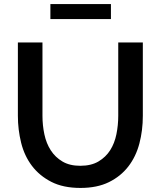

<svg xmlns="http://www.w3.org/2000/svg" viewBox="-20 -919 792 945"><path d="M376 6Q291 6 232.5 -24Q174 -54 137 -103Q100 -152 84 -216.5Q68 -281 68 -349V-710H189V-349Q189 -302 198.5 -257.5Q208 -213 230 -179Q252 -145 287.5 -124Q323 -103 375 -103Q429 -103 465 -124.5Q501 -146 522.5 -180Q544 -214 553 -258.5Q562 -303 562 -349V-710H683V-349Q683 -277 666 -212.5Q649 -148 611.5 -99.5Q574 -51 516 -22.5Q458 6 376 6ZM228 -825V-899H526V-825Z"/></svg>

Font: Rising Sun SemiBold
Style: Regular
Weight: 600
Designer: Matt McInerney, Pablo Impallari, Rodrigo Fuenzalida (Raleway font), Stephen Hutchings (Greek), Cristiano Sobral (main ch
Foundry: The Rising Sun Project Authors
Version: Version 4.327; ttfautohint (v1.8.4.7-5d5b-dirty)